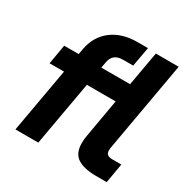

<svg xmlns="http://www.w3.org/2000/svg" viewBox="-160 -846 969 989"><g transform="rotate(30 324.5 -352.0)"><path d="M531 -148Q531 -131 540.5 -123.5Q550 -116 570 -116H623L603 0H539Q467 0 429 -25Q391 -50 391 -111Q391 -133 395 -154L435 -383H264L196 0H60L128 -383H42L62 -499H148L154 -532Q169 -613 228.5 -658.5Q288 -704 380 -704H442L421 -588H361Q330 -588 312.5 -574Q295 -560 290 -530L284 -497H455L491 -700H627L532 -162Q531 -157 531 -148Z"/></g></svg>

Font: Bai Jamjuree
Style: Bold Italic
Weight: 700
Italic angle: -10°
Designer: Katatrad Aksorn Co.,Ltd.
Foundry: Cadson Demak Co.,Ltd.
Version: Version 1.000; ttfautohint (v1.6)